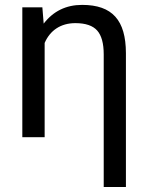

<svg xmlns="http://www.w3.org/2000/svg" viewBox="-20 -558 606 781"><path d="M70.8 -528.3V0H161.6V-383.3C183.6 -434.1 226.6 -463.9 286.6 -463.9C328.1 -463.9 357.9 -453.6 375.5 -433.6C393.1 -413.6 401.9 -381.3 401.9 -336.9V202.6H492.2V-342.3C491.7 -475.1 437.5 -538.1 314 -538.1C249 -538.1 196.8 -512.7 157.7 -461.9L152.3 -528.3Z"/></svg>

Font: Roboto
Style: Regular
Weight: 400
Designer: Google
Version: Version 2.137; 2017